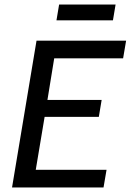

<svg xmlns="http://www.w3.org/2000/svg" viewBox="-20 -830 578 850"><path d="M33.3 0 141.7 -650H538.3L525 -571.7H220L190 -387.5H430L417.5 -312.5H177.5L138.3 -78.3H451.7L438.3 0ZM230 -740 241.7 -810H491.7L480 -740Z"/></svg>

Font: Familjen Grotesk
Style: Italic
Weight: 400
Italic angle: -9.46201°
Designer: Anders Wikstroem, Jonas Baeckman, Matilda Gysing, Kristian Moeller
Foundry: Familjen STHLM AB
Version: Version 2.000